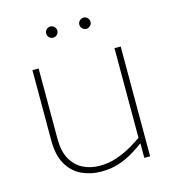

<svg xmlns="http://www.w3.org/2000/svg" viewBox="-107 -795 813 895"><g transform="rotate(-15 299.5 -347.5)"><path d="M510 0H482V-72L480 -86V-530H510ZM273 -18Q317 -18 357 -32Q397 -46 430 -65.5Q463 -85 484 -100L487 -74Q463 -56 431.5 -36.5Q400 -17 361 -3.5Q322 10 273 10Q222 10 179 -10Q136 -30 110 -74.5Q84 -119 84 -190V-530H114V-190Q114 -130 135.5 -92Q157 -54 193 -36Q229 -18 273 -18ZM217 -651Q206 -651 198 -659Q190 -667 190 -678Q190 -689 198 -697Q206 -705 217 -705Q228 -705 236 -697Q244 -689 244 -678Q244 -667 236 -659Q228 -651 217 -651ZM377 -651Q366 -651 358 -659Q350 -667 350 -678Q350 -689 358 -697Q366 -705 377 -705Q388 -705 396 -697Q404 -689 404 -678Q404 -667 396 -659Q388 -651 377 -651Z"/></g></svg>

Font: Roundo Variable
Style: Regular
Weight: 200
Designer: Shiva Nallaperumal
Foundry: Indian Type Foundry
Version: Version 2.000